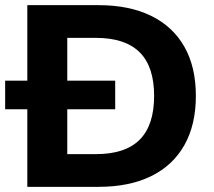

<svg xmlns="http://www.w3.org/2000/svg" viewBox="-35 -725 829 745"><path d="M71 0V-705H347Q467 -705 551.5 -663.5Q636 -622 680.5 -543.5Q725 -465 725 -353Q725 -241 680.5 -162Q636 -83 551.5 -41.5Q467 0 347 0ZM226 -127H338Q451 -127 507 -183Q563 -239 563 -353Q563 -467 506.5 -522.5Q450 -578 338 -578H226ZM-15 -301V-412H412V-301Z"/></svg>

Font: Nunito Sans 12pt ExtraLight ExtraBold
Style: Regular
Weight: 800
Version: Version 3.101;gftools[0.9.27]